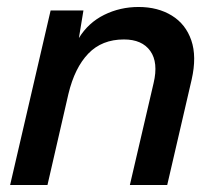

<svg xmlns="http://www.w3.org/2000/svg" viewBox="-20 -530 617 550"><path d="M9 0 125 -500H219L206 -421Q233 -465 278.5 -487.5Q324 -510 377 -510Q432 -510 472 -485.5Q512 -461 528 -414.5Q544 -368 529 -302L459 0H352L420 -292Q434 -351 410.5 -384Q387 -417 335 -417Q272 -417 233 -376.5Q194 -336 176 -261L116 0Z"/></svg>

Font: Prodigy Sans Medium
Style: Italic
Weight: 500
Italic angle: -13°
Designer: Wei Huang
Foundry: Wei Huang
Version: Version 1.003; ttfautohint (v1.8.3)